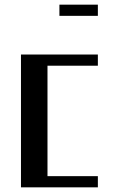

<svg xmlns="http://www.w3.org/2000/svg" viewBox="-20 -804 510 824"><path d="M70 -570H400V-522H183.8V-48H400V0H70ZM235 -784H400V-736H235Z"/></svg>

Font: Facade Sud
Style: Regular
Weight: 100
Designer: Éléonore Fines
Foundry: Velvetyne Type Foundry
Version: Version 1.001;Glyphs 3.2 (3202)